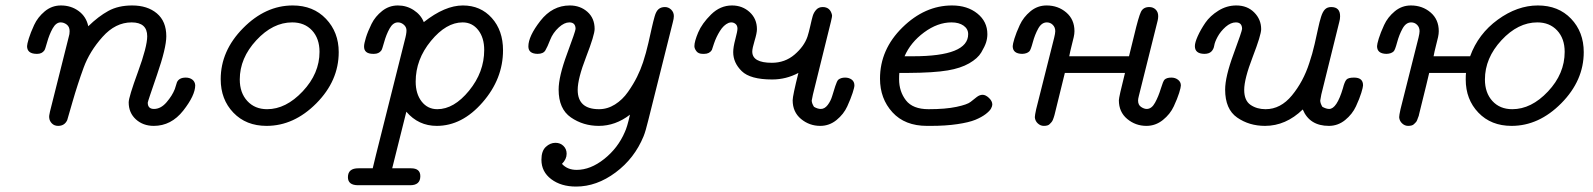

<svg xmlns="http://www.w3.org/2000/svg" viewBox="-20 -456 5832 703"><path d="M79.1 -287.1Q79.1 -293.9 85.4 -314.9Q91.8 -335.9 105 -364.5Q118.2 -393.1 144 -414.6Q169.9 -436 203.1 -436Q240.2 -436 268.1 -415.5Q295.9 -395 303.2 -359.9Q340.3 -396 376.7 -416Q413.1 -436 463.9 -436Q520 -436 554.4 -407Q588.9 -377.9 588.9 -323.2Q588.9 -280.3 554.9 -182.1Q521 -84 521 -80.1Q521 -57.1 543.9 -57.1Q568.8 -57.1 589.8 -81.5Q610.8 -106 620.1 -129.9L627.9 -154.8Q635.7 -171.9 660.2 -171.9Q674.3 -171.9 684.1 -164.6Q693.8 -157.2 694.8 -144Q694.8 -106.9 650.9 -51Q606.9 4.9 543 4.9Q503.9 4.9 477.5 -19Q451.2 -43 451.2 -81.1Q451.2 -100.1 485.1 -192.6Q519 -285.2 519 -323.2Q519 -374 461.9 -374Q402.8 -374 355.5 -321Q308.1 -268.1 286.1 -208Q264.2 -147.9 245.6 -83.5Q227.1 -19 226.1 -16.1Q216.3 4.9 192.9 4.9Q178.7 4.9 169.9 -4.2Q161.1 -13.2 160.2 -24.9Q159.2 -31.7 163.1 -47.9L231.9 -321.8Q234.9 -330.6 234.9 -341.8Q234.9 -357.9 224.4 -366Q213.9 -374 202.1 -374Q185.1 -374 172.6 -351.6Q160.2 -329.1 152.6 -301.5Q145 -273.9 142.1 -271Q133.3 -258.8 116.2 -258.8H113.8Q79.1 -259.3 79.1 -287.1Z M788.1 -166Q788.1 -270 870.1 -353Q952.1 -436 1051.8 -436Q1127 -436 1173.6 -387Q1220.2 -337.9 1220.2 -265.1Q1220.2 -160.2 1138.2 -77.6Q1056.2 4.9 956.1 4.9Q880.9 4.9 834.5 -43.5Q788.1 -91.8 788.1 -166ZM857.9 -165Q857.9 -116.2 885.5 -86.2Q913.1 -56.2 958 -56.2Q1026.9 -56.2 1088.4 -121.6Q1149.9 -187 1149.9 -266.1Q1149.9 -314.9 1122.6 -344.5Q1095.2 -374 1049.8 -374Q979 -374 918.5 -308.6Q857.9 -243.2 857.9 -165Z M1253.9 192.9Q1253.9 159.7 1293 160.2H1344.7L1356.9 109.9L1464.8 -319.8Q1469.7 -340.8 1467.8 -350.1Q1465.8 -359.9 1456.8 -366.9Q1447.8 -374 1437 -374Q1418.9 -374 1406.5 -351.6Q1394 -329.1 1386.5 -301.5Q1378.9 -273.9 1376 -271Q1367.2 -258.8 1349.1 -258.8H1346.7Q1312.5 -258.8 1313 -286.1Q1313 -295.9 1319.8 -318.4Q1326.7 -340.8 1340.3 -368.4Q1354 -396 1379.4 -416Q1404.8 -436 1436.8 -436Q1468.8 -436 1494.9 -418.9Q1521 -401.9 1531.7 -375Q1608.9 -436 1674.8 -436Q1739.7 -436 1780.8 -390.1Q1821.8 -344.2 1821.8 -272Q1821.8 -167 1746.8 -81.1Q1671.9 4.9 1579.1 4.9Q1512.2 4.9 1467.8 -46.9L1416 160.2H1484.9Q1519 160.2 1519 189Q1519 222.2 1481.9 222.2H1290Q1253.9 221.7 1253.9 192.9ZM1502 -157.2Q1502 -112.3 1523.9 -84.2Q1545.9 -56.2 1581.1 -56.2Q1642.1 -56.2 1697.5 -124Q1752.9 -191.9 1752.9 -272.9Q1752.9 -317.9 1731 -345.9Q1709 -374 1673.8 -374Q1613.8 -374 1557.9 -306.2Q1502 -238.3 1502 -157.2Z M1914.6 -286.1Q1914.6 -323.2 1958.5 -379.6Q2002.4 -436 2066.4 -436Q2104.5 -436 2130.9 -412.6Q2157.2 -389.2 2157.2 -350.1Q2157.2 -328.1 2126.2 -248Q2095.2 -168 2095.2 -127Q2095.2 -56.2 2173.3 -56.2Q2204.1 -56.2 2231.7 -73.5Q2259.3 -90.8 2279.3 -119.4Q2299.3 -147.9 2312.5 -174.6Q2325.7 -201.2 2334.5 -228Q2345.7 -262.2 2354 -298.6Q2362.3 -335 2366.9 -356Q2371.6 -377 2377 -396Q2382.3 -415 2391.4 -422.6Q2400.4 -430.2 2414.6 -430.2Q2427.7 -430.2 2437.5 -420.7Q2447.3 -411.1 2447.3 -397Q2447.3 -388.2 2443.4 -374L2353.5 -15.1Q2343.8 24.9 2336.4 43Q2303.2 124 2233.9 175.5Q2164.6 227.1 2089.4 227.1Q2034.2 227.1 1998.3 200Q1962.4 172.9 1962.4 128.9Q1962.4 96.7 1978.5 81.8Q1994.6 66.9 2013.7 66.9Q2031.7 66.9 2043.2 78.4Q2054.7 89.8 2054.7 106.9Q2054.7 127 2037.6 144Q2057.6 166 2091.3 166Q2142.1 166 2192.4 126Q2242.7 85.9 2267.6 27.8Q2276.4 9.8 2286.6 -36.1Q2233.4 4.9 2172.4 4.9Q2115.2 4.9 2070.3 -26.1Q2025.4 -57.1 2025.4 -127.9Q2025.4 -175.8 2056.4 -259.3Q2087.4 -342.8 2087.4 -350.1Q2087.4 -374 2064.5 -374Q2046.4 -374 2026.4 -356Q2004.4 -335.9 1994.4 -310.1Q1984.4 -284.2 1976.8 -271.5Q1969.2 -258.8 1948.2 -258.8Q1914.6 -259.3 1914.6 -286.1Z M2522.5 -287.1Q2522.5 -304.2 2536.4 -337.2Q2550.3 -370.1 2583.7 -403.1Q2617.2 -436 2660.2 -436Q2698.2 -436 2724.9 -411.6Q2751.5 -387.2 2751.5 -349.1Q2751.5 -335 2742.9 -306.9Q2734.4 -278.8 2734.4 -267.1Q2734.4 -226.1 2806.2 -226.1Q2854 -226.1 2889.2 -256.1Q2924.3 -286.1 2936.5 -321.8Q2941.4 -336.9 2946.8 -360.8Q2952.1 -384.8 2955.8 -397.5Q2959.5 -410.2 2968.5 -420.2Q2977.5 -430.2 2992.2 -430.2Q3020 -430.2 3026.4 -400.9Q3027.3 -396 3022.5 -377L2956.5 -109.9Q2952.6 -89.8 2952.1 -87.9Q2952.1 -78.1 2960.4 -64.9Q2973.6 -57.1 2985.4 -57.1Q2999.5 -57.1 3010.5 -71.5Q3021.5 -85.9 3026.9 -104Q3032.2 -122.1 3038.3 -140.6Q3044.4 -159.2 3049.3 -164.1Q3059.1 -171.9 3074.2 -171.9Q3088.4 -171.9 3098.4 -164.6Q3108.4 -157.2 3108.4 -143.1Q3108.4 -136.2 3101.8 -115.7Q3095.2 -95.2 3082.3 -66.7Q3069.3 -38.1 3043 -16.6Q3016.6 4.9 2983.4 4.9Q2943.4 4.9 2912.8 -20.5Q2882.3 -45.9 2882.3 -88.9Q2882.3 -105 2903.3 -189Q2858.4 -165 2807.1 -165Q2727.1 -165 2695.8 -195.6Q2664.6 -226.1 2664.6 -265.1Q2664.6 -283.2 2672.4 -312.5Q2680.2 -341.8 2680.2 -351.1Q2680.2 -362.3 2673.3 -368.2Q2666.5 -374 2657.2 -374Q2653.3 -374 2647.5 -372.1Q2629.4 -364.3 2616 -342.5Q2602.5 -320.8 2594.5 -297.4Q2586.4 -273.9 2586.4 -272.9Q2577.6 -258.8 2558.6 -258.8H2553.2Q2537.1 -258.8 2529.8 -268.6Q2522.5 -278.3 2522.5 -287.1Z M3202.1 -168Q3202.1 -274.9 3284.2 -355.5Q3366.2 -436 3465.8 -436Q3522 -436 3558.6 -406.5Q3595.2 -377 3595.2 -331.1Q3595.2 -315.9 3590.6 -301Q3585.9 -286.1 3573 -264.2Q3560.1 -242.2 3528.6 -224.1Q3497.1 -206.1 3450.2 -198.2Q3399.4 -189.5 3304.2 -189H3272.9Q3272 -181.2 3272 -166Q3272 -121.1 3297.1 -88.6Q3322.3 -56.2 3379.9 -56.2Q3441.9 -56.2 3481.9 -64.7Q3522 -73.2 3533.9 -83Q3545.9 -92.8 3556.4 -100.8Q3566.9 -108.9 3577.9 -108.9Q3588.9 -108.9 3601.1 -97.4Q3613.3 -85.9 3613.3 -73.2Q3613.3 -67.4 3608.6 -58.6Q3604 -49.8 3589.1 -38.3Q3574.2 -26.9 3551 -17.3Q3527.8 -7.8 3485.4 -1.5Q3442.9 4.9 3388.2 4.9H3374Q3293 4.9 3247.6 -44.9Q3202.1 -94.7 3202.1 -168ZM3292 -250H3323.2Q3525.4 -250 3524.9 -331.1Q3524.9 -350.1 3508.1 -362.1Q3491.2 -374 3463.9 -374Q3413.1 -374 3363.5 -337.4Q3314 -300.8 3292 -250Z M3688 -287.1Q3688 -293.9 3694.3 -314.9Q3700.7 -335.9 3713.9 -364.5Q3727.1 -393.1 3752.9 -414.6Q3778.8 -436 3812 -436Q3854 -436 3884 -410.4Q3914.1 -384.8 3914.1 -341.8Q3914.1 -332 3911.4 -320.1Q3908.7 -308.1 3903.3 -287.1Q3897.9 -266.1 3895 -250H4113.8Q4121.6 -279.8 4132.8 -327.1Q4148.9 -395 4157.5 -412.6Q4166 -430.2 4188 -430.2Q4202.1 -430.2 4211.4 -421.1Q4220.7 -412.1 4220.7 -397Q4220.7 -389.2 4218.8 -380.9L4149.9 -105Q4147 -93.8 4147 -87.9Q4147 -71.8 4158 -64.5Q4168.9 -57.1 4178.7 -57.1Q4196.8 -57.1 4209.2 -80.1Q4221.7 -103 4230.2 -131.1Q4238.8 -159.2 4243.7 -164.1Q4251.5 -171.9 4269 -171.9Q4283.2 -171.9 4293.5 -163.8Q4303.7 -155.8 4303.7 -143.1Q4303.7 -136.2 4297.4 -115.7Q4291 -95.2 4277.8 -66.7Q4264.6 -38.1 4237.8 -16.6Q4210.9 4.9 4177.7 4.9Q4137.7 4.9 4107.2 -20.5Q4076.7 -45.9 4076.7 -88.9Q4076.7 -100.1 4099.1 -189H3878.9Q3877 -180.2 3841.8 -38.1Q3841.8 -37.1 3840.3 -32.5Q3838.9 -27.8 3837.9 -24.9Q3836.9 -22 3835 -17.1Q3833 -12.2 3829.8 -8.5Q3826.7 -4.9 3823.2 -1.5Q3819.8 2 3814.5 3.4Q3809.1 4.9 3801.8 4.9Q3789.6 4.9 3779.8 -4.2Q3770 -13.2 3769 -26.9Q3769 -33.7 3773.9 -56.2L3839.8 -317.9Q3843.8 -334 3843.8 -341.8Q3843.8 -356 3834.7 -365Q3825.7 -374 3813 -374Q3793.9 -374 3781.5 -351.6Q3769 -329.1 3761.5 -301Q3753.9 -272.9 3749 -268.1Q3740.2 -259.3 3722.7 -258.8Q3688 -259.3 3688 -287.1Z M4355 -287.1Q4355 -300.3 4365.5 -323.7Q4376 -347.2 4393.3 -372.6Q4410.6 -397.9 4441.2 -417Q4471.7 -436 4506.8 -436Q4546.9 -436 4572.3 -410.4Q4597.7 -384.8 4597.7 -349.1Q4597.7 -328.1 4566.7 -247.6Q4535.6 -167 4535.6 -127Q4535.6 -87.9 4558.8 -72Q4582 -56.2 4613.8 -56.2Q4668.9 -56.2 4710.4 -106.7Q4752 -157.2 4773.9 -225.1Q4785.2 -258.3 4793.5 -294.7Q4801.8 -331.1 4806.4 -353Q4811 -375 4816.9 -394Q4822.8 -413.1 4831.3 -421.6Q4839.8 -430.2 4854 -430.2Q4887.2 -430.2 4886.7 -396Q4886.7 -386.2 4883.8 -376L4817.9 -109.9Q4814 -89.8 4814 -87.9Q4814 -78.1 4821.8 -64.9Q4835.9 -57.1 4846.7 -57.1Q4874.5 -57.1 4897 -132.8Q4902.8 -155.8 4909.4 -163.8Q4916 -171.9 4937 -171.9H4938Q4971.2 -171.9 4970.7 -143.1Q4970.7 -137.2 4964.4 -116.2Q4958 -95.2 4944.8 -66.7Q4931.6 -38.1 4905.3 -16.6Q4878.9 4.9 4845.7 4.9Q4774.9 4.9 4750 -55.2Q4688 4.9 4611.8 4.9Q4553.7 4.9 4509.8 -25.6Q4465.8 -56.2 4465.8 -127.9Q4465.8 -174.8 4496.8 -258.8Q4527.8 -342.8 4527.8 -350.1Q4527.8 -374 4504.9 -374Q4486.8 -374 4467.8 -357.9Q4448.7 -340.8 4438.2 -321.3Q4427.7 -301.8 4425.8 -288.8Q4423.8 -275.9 4415.3 -267.3Q4406.7 -258.8 4389.6 -258.8Q4355 -259.3 4355 -287.1Z M5022 -287.1Q5022 -293.9 5028.3 -314.9Q5034.7 -335.9 5047.9 -364.5Q5061 -393.1 5086.9 -414.6Q5112.8 -436 5146 -436Q5188 -436 5218 -410.4Q5248 -384.8 5248 -341.8Q5248 -332 5245.4 -320.1Q5242.7 -308.1 5237.3 -287.1Q5231.9 -266.1 5229 -250H5362.8Q5392.6 -332 5464.1 -384Q5535.6 -436 5610.8 -436Q5686 -436 5732.4 -387.5Q5778.8 -338.9 5778.8 -265.1Q5778.8 -161.1 5696.8 -78.1Q5614.7 4.9 5514.6 4.9Q5439.5 4.9 5393.1 -43.5Q5346.7 -91.8 5346.7 -165Q5346.7 -181.2 5347.7 -189H5212.9Q5210 -174.8 5175.8 -37.1L5174.8 -32.2Q5172.9 -27.3 5171.9 -24.7Q5170.9 -22 5168.9 -16.6Q5167 -11.2 5163.8 -8.1Q5160.6 -4.9 5157.2 -1.5Q5153.8 2 5148.4 3.4Q5143.1 4.9 5135.7 4.9Q5123.5 4.9 5113.8 -4.2Q5104 -13.2 5103 -26.9Q5103 -33.7 5107.9 -56.2L5173.8 -317.9Q5177.7 -334 5177.7 -341.8Q5177.7 -356 5168.7 -365Q5159.7 -374 5147 -374Q5127.9 -374 5115.5 -351.6Q5103 -329.1 5095.5 -301Q5087.9 -272.9 5083 -268.1Q5074.2 -259.3 5056.6 -258.8Q5022 -259.3 5022 -287.1ZM5417 -165Q5417 -116.2 5444.3 -86.2Q5471.7 -56.2 5517.1 -56.2Q5586.9 -56.2 5647.9 -121.1Q5709 -186 5709 -266.1Q5709 -314.9 5681.4 -344.5Q5653.8 -374 5608.9 -374Q5538.1 -374 5477.5 -308.6Q5417 -243.2 5417 -165Z"/></svg>

Font: CMU Typewriter Text Variable Width
Style: Italic
Weight: 500
Italic angle: -14.04°
Version: Version 0.7.0